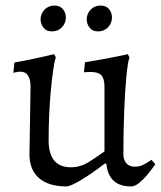

<svg xmlns="http://www.w3.org/2000/svg" viewBox="-20 -659 581 691"><path d="M90 -347Q90 -373 81 -387Q72 -401 53 -401Q45 -401 36.5 -399Q28 -397 28 -397L32 -434Q55 -438 80 -443Q105 -448 126.5 -453Q148 -458 161.5 -461Q175 -464 175 -464L181 -452Q176 -439 171.5 -407.5Q167 -376 163 -334Q159 -292 157 -245.5Q155 -199 155 -155Q155 -57 235 -57Q270 -57 300.5 -76.5Q331 -96 356 -114V-346Q356 -376 345 -388Q334 -400 306 -400Q302 -400 292 -399.5Q282 -399 282 -399L286 -435Q313 -439 340 -444Q367 -449 389.5 -453.5Q412 -458 426 -461Q440 -464 440 -464L446 -452Q440 -437 435 -385Q430 -333 427 -259Q424 -185 424 -105Q424 -83 435 -71Q446 -59 465 -59Q481 -59 494.5 -65.5Q508 -72 516.5 -78Q525 -84 525 -84L539 -68Q539 -68 530.5 -56Q522 -44 508.5 -28Q495 -12 480 0Q465 12 452 12Q371 12 363 -69L358 -71Q310 -34 271.5 -11Q233 12 219 12Q155 12 120.5 -18Q86 -48 86 -104ZM333 -546Q313 -546 302.5 -559.5Q292 -573 292 -589Q292 -609 306 -624Q320 -639 342 -639Q362 -639 372.5 -626Q383 -613 383 -596Q383 -576 369 -561Q355 -546 333 -546ZM167 -546Q147 -546 136.5 -559.5Q126 -573 126 -589Q126 -609 140 -624Q154 -639 176 -639Q196 -639 206.5 -626Q217 -613 217 -596Q217 -576 203 -561Q189 -546 167 -546Z"/></svg>

Font: Alegreya
Style: Regular
Weight: 400
Designer: Juan Pablo del Peral
Foundry: Huerta Tipografica
Version: Version 2.009